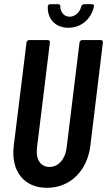

<svg xmlns="http://www.w3.org/2000/svg" viewBox="-20 -892 513 920"><path d="M308 -759C368 -759 417 -800 430 -860C432 -868 428 -872 420 -872H384C377 -872 371 -868 369 -860C362 -832 339 -812 314 -812C288 -812 270 -832 269 -860C270 -868 265 -872 258 -872H222C214 -872 209 -868 209 -860C207 -800 246 -759 308 -759ZM205 8C315 8 398 -72 413 -194L473 -688C474 -695 470 -700 463 -700H374C367 -700 362 -695 361 -688L299 -182C292 -129 260 -92 217 -92C174 -92 151 -129 157 -182L219 -688C220 -695 216 -700 209 -700H120C113 -700 108 -695 107 -688L46 -194C31 -72 95 8 205 8Z"/></svg>

Font: Barlow Condensed SemiBold
Style: Italic
Weight: 600
Width: 3
Italic angle: -7°
Designer: Jeremy Tribby
Foundry: Tribby Type
Version: Version 1.422;hotconv 1.0.109;makeotfexe 2.5.65596